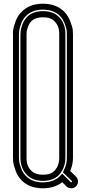

<svg xmlns="http://www.w3.org/2000/svg" viewBox="-20 -817 490 1034"><path d="M338 187 315 164Q274 197 211 197Q138 197 95 153Q74 131 63 99.5Q52 68 51 54.5Q50 41 50 32V-631Q49 -640 50.5 -654Q52 -668 63 -699.5Q74 -731 96 -753Q139 -797 211 -797Q284 -797 327 -753Q348 -731 359.5 -699.5Q371 -668 372 -654.5Q373 -641 373 -632V31Q374 65 358 104L390 135Q400 146 400 161Q400 176 389.5 186.5Q379 197 363.5 197Q348 197 338 187ZM315 118 361 164Q364 167 366.5 164Q369 161 367 158L319 111L324 100Q341 66 340 32V-632Q340 -639 339.5 -650Q339 -661 329.5 -687Q320 -713 304 -730Q270 -765 211 -765Q153 -765 119 -730Q102 -713 93 -687Q84 -661 83 -650Q82 -639 82 -632V32Q82 39 83 50Q84 61 93 87Q102 113 119 130Q152 165 211 165Q270 165 303 131L304 130ZM125 125Q90 89 90 32V-632Q90 -635 91 -648Q92 -661 100.5 -684.5Q109 -708 125 -725Q156 -757 211.5 -757Q267 -757 298 -725Q333 -689 332 -632V32Q333 69 314 103L312 105L310 108Q309 108 309 109L308 111L307 114Q302 120 298 125Q266 157 211 157Q156 157 125 125ZM148 -702Q137 -690 130.5 -672Q124 -654 123.5 -645.5Q123 -637 123 -632V33Q122 76 148 102Q170 124 211.5 124Q253 124 274 102Q277 100 279 96Q282 90 287 85Q300 59 299 32V-633Q300 -676 274 -702Q253 -724 211.5 -724Q170 -724 148 -702Z"/></svg>

Font: Soda Fountain
Style: Inline
Weight: 400
Version: Version 1.0